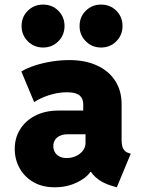

<svg xmlns="http://www.w3.org/2000/svg" viewBox="-20 -793 602 821"><path d="M213.9 7.8Q160.6 7.8 122.3 -14.6Q84 -37.1 63.5 -74.5Q43 -111.8 43 -156.2Q43 -203.6 66.4 -240.7Q89.8 -277.8 132.1 -299.1Q174.3 -320.3 231.4 -320.3H362.3V-218.8H268.6Q250.5 -218.8 236.8 -212.6Q223.1 -206.5 215.6 -195.1Q208 -183.6 208 -168Q208 -153.8 214.6 -142.3Q221.2 -130.9 234.1 -124Q247.1 -117.2 265.6 -117.2Q286.1 -117.2 304.4 -125.5Q322.8 -133.8 334.2 -148.4Q345.7 -163.1 345.7 -182.6V-250L335.9 -269.5V-345.7Q335.9 -361.3 330.8 -371.3Q325.7 -381.3 316.7 -387.5Q307.6 -393.6 294.9 -396Q282.2 -398.4 266.6 -398.4Q241.7 -398.4 216.3 -393.1Q190.9 -387.7 167.7 -378.2Q144.5 -368.7 126 -356.4L71.3 -487.3Q96.2 -502.4 130.6 -513.4Q165 -524.4 202.9 -530.3Q240.7 -536.1 276.4 -536.1Q344.7 -536.1 395 -512.9Q445.3 -489.7 472.7 -447.3Q500 -404.8 500 -347.7V-194.3Q500 -170.9 506.8 -157.7Q513.7 -144.5 527.3 -139.6L539.1 -135.7L479.5 7.8L459 2Q416 -10.7 389.4 -34.7Q362.8 -58.6 355.5 -87.9L398.4 -57.6H320.3L372.1 -68.4Q358.9 -38.6 314.2 -15.4Q269.5 7.8 213.9 7.8ZM412.1 -589.8Q373.5 -589.8 346.9 -616.5Q320.3 -643.1 320.3 -681.6Q320.3 -720.7 346.9 -747.1Q373.5 -773.4 412.1 -773.4Q451.2 -773.4 477.5 -747.1Q503.9 -720.7 503.9 -681.6Q503.9 -643.1 477.5 -616.5Q451.2 -589.8 412.1 -589.8ZM164.1 -589.8Q125.5 -589.8 98.9 -616.5Q72.3 -643.1 72.3 -681.6Q72.3 -720.7 98.9 -747.1Q125.5 -773.4 164.1 -773.4Q203.1 -773.4 229.5 -747.1Q255.9 -720.7 255.9 -681.6Q255.9 -643.1 229.5 -616.5Q203.1 -589.8 164.1 -589.8Z"/></svg>

Font: Reddit Mono Black
Style: Regular
Weight: 900
Monospace: yes
Designer: Stephen Hutchings
Foundry: Reddit
Version: Version 1.014